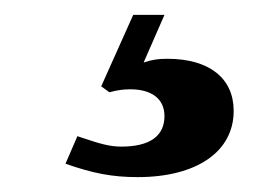

<svg xmlns="http://www.w3.org/2000/svg" viewBox="-20 -20 373 258"><path d="M201 0H159L116 96L127 104C138 101 146 100 155 100C184 100 201 113 201 136C201 163 181 177 143 177C127 177 114 173 90 165L84 163L68 200C105 213 131 218 165 218C244 218 294 184 294 129C294 85 261 59 205 59C193 59 185 60 173 64Z"/></svg>

Font: XITS
Style: Bold
Weight: 700
Designer: MicroPress Inc., with final additions and corrections provided by Coen Hoffman, Elsevier (retired)
Version: Version 1.107